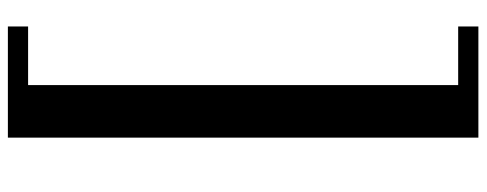

<svg xmlns="http://www.w3.org/2000/svg" viewBox="-384 -610 1204 475"><g transform="rotate(-90 217.5 -372.0)"><path d="M245 160H390V210H115V-954H390V-904H245Z"/></g></svg>

Font: InknutAntiqua
Style: Medium
Weight: 500
Designer: Claus Eggers Srensen
Foundry: Claus Eggers Srensen
Version: Version 1.000; ttfautohint (v1.2) -l 7 -r 28 -G 50 -x 13 -D 